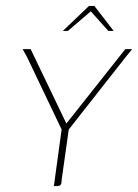

<svg xmlns="http://www.w3.org/2000/svg" viewBox="-20 -625 464 645"><path d="M161 0 187 -190 70 -435 56 -460H83L203 -210L401 -460H424L402 -433L211 -190L187 -20Q187 -14 186 -9.5Q185 -5 182 -2.5Q179 0 173 0ZM191 -521 279 -605H297L362 -521H344L285 -587L208 -521Z"/></svg>

Font: Genos Thin
Style: Italic
Weight: 100
Italic angle: -8°
Designer: Robert E. Leuschke
Foundry: Robert E. Leuschke
Version: Version 1.010